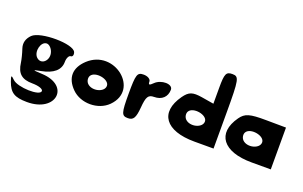

<svg xmlns="http://www.w3.org/2000/svg" viewBox="-112 -1397 3266 2071"><g transform="rotate(20 1521.0 -362.0)"><path d="M80 -525C33 -478 19 -425 38 -367C55 -317 71 -253 76 -217C91 -99 147 -50 268 -50C339 -50 393 -32 393 -8C393 53 130 45 68 -17C25 -60 20 -55 44 12C85 125 138 158 280 159C618 161 666 -167 330 -182C218 -187 215 -189 309 -207C447 -233 518 -294 518 -388C518 -430 536 -467 557 -467C578 -467 587 -492 576 -521C544 -604 162 -607 80 -525ZM339 -442C374 -350 286 -265 222 -329C169 -382 201 -508 268 -508C294 -508 325 -480 339 -442Z M728 -463C616 -358 613 -240 720 -133C828 -25 1029 -25 1137 -133C1382 -378 982 -700 728 -463ZM1033 -300C1033 -225 897 -190 837 -250C814 -273 808 -313 823 -338C864 -406 1033 -375 1033 -300Z M1282 -300C1282 -79 1291 -50 1363 -50C1426 -50 1447 -85 1457 -206C1467 -331 1485 -362 1552 -362C1640 -362 1695 -414 1696 -496C1697 -563 1563 -565 1498 -500C1460 -462 1448 -462 1448 -500C1448 -528 1411 -550 1365 -550C1291 -550 1282 -521 1282 -300Z M2178 -698V-512L2039 -535C1927 -553 1886 -539 1831 -462C1666 -229 1791 -58 2124 -58H2345V-471C2345 -854 2339 -883 2262 -883C2191 -883 2178 -856 2178 -698ZM2158 -300C2158 -225 2022 -190 1962 -250C1939 -273 1933 -313 1948 -338C1989 -406 2158 -375 2158 -300Z M2482 -454C2323 -229 2452 -58 2781 -58H3002V-538L2773 -540C2585 -542 2533 -526 2482 -454ZM2815 -300C2815 -225 2679 -190 2619 -250C2596 -273 2590 -313 2605 -338C2646 -406 2815 -375 2815 -300Z"/></g></svg>

Font: Hussar Skorodowane
Style: Bold
Weight: 700
Foundry: Cannot Into Space Fonts
Version: Version 0.892